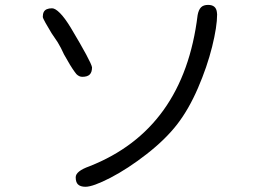

<svg xmlns="http://www.w3.org/2000/svg" viewBox="-20 -710 1040 769"><path d="M848.6 -662.1Q844.7 -690.4 813.5 -690.4Q794.9 -690.4 785.2 -680.7Q775.4 -670.9 771.5 -649.4Q715.8 -192.4 337.9 -43.9Q283.2 -24.4 283.2 0Q283.2 19.5 292 28.3Q301.8 38.1 322.3 38.1Q352.5 38.1 422.4 2Q492.2 -34.2 567.4 -92.8Q642.6 -151.4 689.5 -211.9Q736.3 -272.5 772.9 -357.4Q809.6 -442.4 829.6 -522.9Q849.6 -603.5 849.6 -652.3Q849.6 -657.2 848.6 -662.1ZM309.6 -402.3Q330.1 -402.3 339.4 -411.6Q348.6 -420.9 348.6 -440.4Q344.7 -462.9 263.7 -598.6Q239.3 -638.7 220.2 -657.7Q201.2 -676.8 188.5 -676.8Q163.1 -676.8 155.3 -662.1Q151.4 -654.3 151.4 -642.6Q151.4 -637.7 162.1 -618.7Q172.9 -599.6 186.5 -577.1L210.9 -541Q224.6 -518.6 236.3 -492.2Q262.7 -444.3 279.3 -421.9L286.1 -413.1Q296.9 -402.3 309.6 -402.3Z"/></svg>

Font: FakePearl
Style: ExtraLight
Weight: 300
Version: Version 1.2